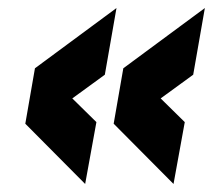

<svg xmlns="http://www.w3.org/2000/svg" viewBox="-20 -526 536 478"><path d="M192 -68 43 -218 67 -356 270 -506 241 -340 160 -281 220 -222ZM412 -68 263 -218 287 -356 490 -506 461 -340 380 -281 440 -222Z"/></svg>

Font: Creato Display Black
Style: Italic
Weight: 900
Italic angle: -10°
Version: Version 1.000